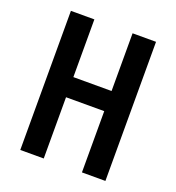

<svg xmlns="http://www.w3.org/2000/svg" viewBox="-124 -769 797 869"><g transform="rotate(20 275.0 -335.0)"><path d="M70 0V-670H183V-392H367V-670H480V0H367V-295H183V0Z"/></g></svg>

Font: Lode Term
Style: Bold
Weight: 700
Monospace: yes
Designer: Belleve Invis
Foundry: Belleve Invis
Version: Version 29.2.0